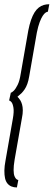

<svg xmlns="http://www.w3.org/2000/svg" viewBox="-35 -718 247 886"><path d="M43 147 49.5 112.5Q46 112.5 41 108.8Q36 105 32 95.2Q28 85.5 27.8 67Q27.5 48.5 32.5 18.5L66 -172Q70.5 -193.5 70.2 -209.2Q70 -225 66.8 -236Q63.5 -247 59.5 -253.8Q55.5 -260.5 51.8 -264.8Q48 -269 45.5 -271.5Q48.5 -275 54 -279Q59.5 -283 65.5 -289.2Q71.5 -295.5 78.5 -305.5Q85.5 -315.5 91 -330.5Q96.5 -345.5 100 -367L135 -567.5Q141 -597 148 -615.5Q155 -634 162 -644.8Q169 -655.5 175.5 -659.8Q182 -664 186 -664L192.5 -698.5Q179 -698.5 166.8 -695Q154.5 -691.5 143.8 -683Q133 -674.5 124.2 -660.5Q115.5 -646.5 108.2 -625.8Q101 -605 95.5 -577L60.5 -377Q55.5 -344.5 46.2 -326Q37 -307.5 28.2 -299Q19.5 -290.5 15 -290.5L7 -254Q11.5 -254 17.8 -246.8Q24 -239.5 27 -221Q30 -202.5 24.5 -171.5L-9.5 22.5Q-14.5 48.5 -14.8 69Q-15 89.5 -11.8 104.2Q-8.5 119 -0.8 128.5Q7 138 18 142.5Q29 147 43 147Z"/></svg>

Font: Anybody UltraCondensed Light
Style: Italic
Weight: 300
Width: 1
Italic angle: -10°
Version: Version 1.113;gftools[0.9.25]